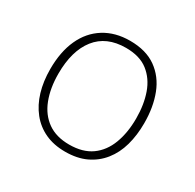

<svg xmlns="http://www.w3.org/2000/svg" viewBox="-126 -676 833 821"><g transform="rotate(30 290.5 -265.0)"><path d="M522 -265Q522 -205 508 -155Q494 -105 464.5 -68Q435 -31 391.5 -10.5Q348 10 289 10Q233 10 190 -10Q147 -30 117.5 -67Q88 -104 73 -154Q58 -204 58 -265Q58 -350 86 -411.5Q114 -473 167.5 -506.5Q221 -540 294 -540Q373 -540 423.5 -504Q474 -468 498 -406Q522 -344 522 -265ZM98 -265Q98 -194 119 -139.5Q140 -85 182.5 -55Q225 -25 289 -25Q356 -25 398.5 -55.5Q441 -86 461.5 -140.5Q482 -195 482 -265Q482 -333 463 -387Q444 -441 403 -473Q362 -505 294 -505Q198 -505 148 -441.5Q98 -378 98 -265Z"/></g></svg>

Font: Noto Sans Armenian ExtraLight
Style: Regular
Weight: 250
Designer: Monotype Design Team
Foundry: Monotype Imaging Inc.
Version: Version 2.007